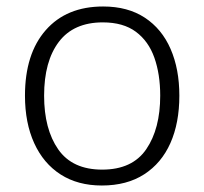

<svg xmlns="http://www.w3.org/2000/svg" viewBox="-20 -562 630 592"><path d="M533 -267Q533 -183 505.5 -121Q478 -59 424.5 -24.5Q371 10 294 10Q220 10 167 -24Q114 -58 85.5 -120.5Q57 -183 57 -267Q57 -396 121 -469Q185 -542 298 -542Q374 -542 426.5 -507.5Q479 -473 506 -411Q533 -349 533 -267ZM116 -267Q116 -164 159.5 -101.5Q203 -39 295 -39Q388 -39 431 -102Q474 -165 474 -267Q474 -333 456 -384Q438 -435 399 -464Q360 -493 297 -493Q207 -493 161.5 -433Q116 -373 116 -267Z"/></svg>

Font: RS Noto Sans Light
Style: Regular
Weight: 300
Designer: Monotype Design Team
Foundry: Monotype Imaging Inc.
Version: Version 3.10